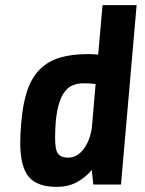

<svg xmlns="http://www.w3.org/2000/svg" viewBox="-20 -720 567 749"><path d="M63 -242Q69 -316 86.5 -367Q104 -418 135.5 -449.5Q167 -481 213 -495Q259 -509 323 -509Q334 -509 343.5 -508.5Q353 -508 363 -507L380 -700H513L452 0H344L338 -57Q312 -26 278.5 -8.5Q245 9 201 9Q125 9 92 -30.5Q59 -70 59 -164Q59 -181 60 -201.5Q61 -222 63 -242ZM246 -105Q268 -105 285 -117.5Q302 -130 313.5 -149Q325 -168 331.5 -190Q338 -212 339 -230L353 -392Q340 -394 327.5 -394.5Q315 -395 304 -395Q282 -395 262 -386.5Q242 -378 227 -354.5Q212 -331 203.5 -289Q195 -247 195 -180Q195 -134 207 -119.5Q219 -105 246 -105Z"/></svg>

Font: Share
Style: Bold Italic
Weight: 700
Designer: Ralph du Carrois
Version: Version 1.002